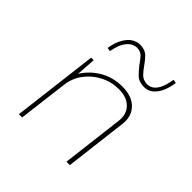

<svg xmlns="http://www.w3.org/2000/svg" viewBox="-155 -678 797 797"><g transform="rotate(45 243.5 -280.0)"><path d="M132 -378 125 -274 120 -281Q144 -327 190 -356Q236 -385 294 -385Q351 -385 380.5 -354Q410 -323 403 -273L370 0H350L383 -272Q389 -314 364 -340.5Q339 -367 291 -367Q248 -367 210 -347.5Q172 -328 147 -294.5Q122 -261 117 -218L90 0H71L117 -378ZM353 -447Q326 -448 310.5 -463.5Q295 -479 281 -497Q270 -513 258 -527Q246 -541 225 -542Q214 -543 199.5 -536Q185 -529 172.5 -509.5Q160 -490 153 -452L137 -455Q143 -493 157.5 -517Q172 -541 190 -551Q208 -561 226 -560Q254 -559 269.5 -543Q285 -527 297 -509Q308 -493 321 -479.5Q334 -466 356 -464Q369 -463 382.5 -470Q396 -477 407 -497Q418 -517 424 -555L440 -552Q434 -513 421 -489.5Q408 -466 390.5 -455.5Q373 -445 353 -447Z"/></g></svg>

Font: Josefin Sans Thin Thin
Style: Italic
Weight: 250
Italic angle: -7°
Version: Version 2.000